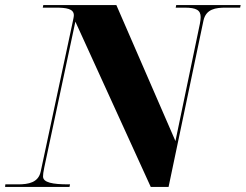

<svg xmlns="http://www.w3.org/2000/svg" viewBox="-55 -734 965 754"><path d="M-35 0H218L220 -10H214C152 -10 114 -17 114 -41C114 -49 115 -57 119 -77L241 -649L537 0H607L744 -653C754 -699 792 -704 832 -704H888L890 -714H637L635 -704H670C716 -704 733 -694 733 -667C733 -660 732 -651 730 -641L634 -180L402 -714H115L113 -704H163C205 -704 235 -700 235 -674C235 -667 232 -656 228 -636L105 -61C96 -17 57 -10 16 -10H-34Z"/></svg>

Font: Noto Serif Display Black
Style: Italic
Weight: 900
Italic angle: -12°
Designer: Monotype Design Team
Foundry: Monotype Imaging Inc.
Version: Version 2.009